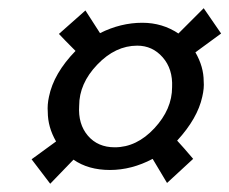

<svg xmlns="http://www.w3.org/2000/svg" viewBox="-20 -532 553 463"><path d="M311 -421.9Q258.3 -421.9 214.6 -376.2Q170.9 -330.6 170.9 -276.9Q168 -232.9 191.9 -204.8Q215.8 -176.8 256.8 -176.8Q309.6 -176.8 352.3 -222.7Q395 -268.6 395 -321.8Q397 -365.7 372.3 -393.8Q347.7 -421.9 311 -421.9ZM157.2 -147Q148.9 -138.2 128.4 -117.2Q107.9 -96.2 101.1 -88.9L56.2 -147.9L115.2 -190.9Q95.2 -225.6 95.2 -262.2Q93.8 -279.3 98.1 -298.8Q109.4 -355 162.1 -409.2Q134.3 -437 122.1 -450.2L186 -506.8L221.2 -452.1Q271 -477.1 323.2 -477.1Q371.6 -477.1 410.2 -451.2L471.2 -512.2L513.2 -451.2L451.2 -405.8Q471.2 -371.1 471.2 -335.9Q472.7 -319.8 467.8 -298.8Q456.5 -246.6 407.2 -192.9Q421.4 -177.7 445.8 -148.9L382.8 -90.8L348.1 -148.9Q297.4 -122.1 245.1 -122.1Q192.9 -122.1 157.2 -147Z"/></svg>

Font: Common Serif
Style: Bold Italic
Weight: 700
Italic angle: -12°
Designer: Philipp H. Poll, Khaled Hosny
Foundry: Stefan Peev, Context Ltd.
Version: Version 1.026